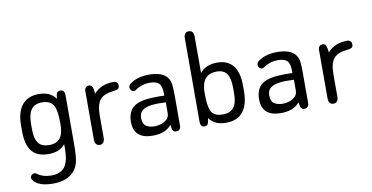

<svg xmlns="http://www.w3.org/2000/svg" viewBox="-78 -847 2463 1272"><g transform="rotate(-10 1153.0 -211.0)"><path d="M304 -37V-8Q304 24 299.5 53Q295 82 283 104.5Q271 127 247 140Q223 153 183 153Q130 153 92 126Q87 121 83.5 120Q80 119 76 119Q66 119 58.5 125Q51 131 49 141Q48 150 52 157Q85 208 188 208Q293 208 339 142Q351 125 357.5 103.5Q364 82 366.5 48.5Q369 15 369 -38V-356Q369 -371 362.5 -381Q356 -391 340 -391Q325 -391 318 -382Q311 -373 309 -341Q272 -393 196 -393Q121 -393 82.5 -345.5Q44 -298 44 -206V-172Q44 -78 80 -34Q116 10 192 10Q267 10 304 -37ZM302 -209 303 -173Q303 -108 279.5 -78Q256 -48 205 -48Q156 -48 133.5 -77.5Q111 -107 111 -172V-203Q111 -271 134 -303Q157 -335 206 -335Q246 -335 266 -318.5Q286 -302 293.5 -273.5Q301 -245 302 -209Z M564 -331Q561 -369 553.5 -380Q546 -391 533 -391Q520 -391 511.5 -382.5Q503 -374 503 -360V-32Q503 -13 511.5 -2Q520 9 536 9Q552 9 560.5 -2Q569 -13 569 -32V-182Q569 -257 596 -289Q623 -321 690 -327Q708 -329 717.5 -334.5Q727 -340 727 -357Q727 -370 719 -378Q711 -386 698 -386Q613 -386 564 -331Z M1013 -238Q998 -239 989.5 -239Q981 -239 975.5 -239Q970 -239 964 -239Q910 -239 873.5 -232Q837 -225 815 -211Q765 -179 765 -105Q765 -48 797 -19Q829 10 891 10Q935 10 966 -2Q997 -14 1019 -40Q1022 -10 1029.5 -0.5Q1037 9 1049 9Q1064 9 1072.5 0.5Q1081 -8 1081 -23V-226Q1081 -278 1077.5 -302Q1074 -326 1064 -342Q1048 -368 1015.5 -380.5Q983 -393 936 -393Q896 -393 861.5 -382.5Q827 -372 804 -352Q795 -345 795 -331Q795 -320 803 -311.5Q811 -303 822 -303Q829 -303 836 -309Q855 -323 880 -331Q905 -339 932 -339Q977 -339 995 -320Q1013 -301 1013 -252ZM1015 -193V-120Q1015 -95 999 -79.5Q983 -64 960.5 -56.5Q938 -49 916 -49Q881 -49 858.5 -63.5Q836 -78 836 -118Q836 -146 850.5 -162.5Q865 -179 894.5 -186.5Q924 -194 969 -194Q980 -193 992 -193Q1004 -193 1015 -193Z M1279 -343V-589Q1279 -609 1270.5 -619.5Q1262 -630 1246 -630Q1230 -630 1221.5 -619.5Q1213 -609 1213 -589V-25Q1213 -11 1219.5 -1Q1226 9 1241 9Q1253 9 1260.5 1.5Q1268 -6 1272 -41Q1294 -14 1320.5 -2Q1347 10 1387 10Q1461 10 1499.5 -37Q1538 -84 1538 -175V-215Q1538 -304 1501.5 -348.5Q1465 -393 1393 -393Q1356 -393 1325.5 -379.5Q1295 -366 1279 -343ZM1280 -174 1279 -209Q1279 -273 1304.5 -304Q1330 -335 1382 -335Q1429 -335 1450 -305Q1471 -275 1471 -209V-172Q1471 -108 1447.5 -78Q1424 -48 1374 -48Q1323 -48 1302.5 -75.5Q1282 -103 1280 -174Z M1875 -238Q1860 -239 1851.5 -239Q1843 -239 1837.5 -239Q1832 -239 1826 -239Q1772 -239 1735.5 -232Q1699 -225 1677 -211Q1627 -179 1627 -105Q1627 -48 1659 -19Q1691 10 1753 10Q1797 10 1828 -2Q1859 -14 1881 -40Q1884 -10 1891.5 -0.5Q1899 9 1911 9Q1926 9 1934.5 0.5Q1943 -8 1943 -23V-226Q1943 -278 1939.5 -302Q1936 -326 1926 -342Q1910 -368 1877.5 -380.5Q1845 -393 1798 -393Q1758 -393 1723.5 -382.5Q1689 -372 1666 -352Q1657 -345 1657 -331Q1657 -320 1665 -311.5Q1673 -303 1684 -303Q1691 -303 1698 -309Q1717 -323 1742 -331Q1767 -339 1794 -339Q1839 -339 1857 -320Q1875 -301 1875 -252ZM1877 -193V-120Q1877 -95 1861 -79.5Q1845 -64 1822.5 -56.5Q1800 -49 1778 -49Q1743 -49 1720.5 -63.5Q1698 -78 1698 -118Q1698 -146 1712.5 -162.5Q1727 -179 1756.5 -186.5Q1786 -194 1831 -194Q1842 -193 1854 -193Q1866 -193 1877 -193Z M2136 -331Q2133 -369 2125.5 -380Q2118 -391 2105 -391Q2092 -391 2083.5 -382.5Q2075 -374 2075 -360V-32Q2075 -13 2083.5 -2Q2092 9 2108 9Q2124 9 2132.5 -2Q2141 -13 2141 -32V-182Q2141 -257 2168 -289Q2195 -321 2262 -327Q2280 -329 2289.5 -334.5Q2299 -340 2299 -357Q2299 -370 2291 -378Q2283 -386 2270 -386Q2185 -386 2136 -331Z"/></g></svg>

Font: Beiruti
Style: Regular
Weight: 400
Designer: Arlette Boutros
Foundry: Boutros
Version: Version 1.41